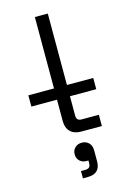

<svg xmlns="http://www.w3.org/2000/svg" viewBox="-141 -768 743 1096"><g transform="rotate(-15 230.5 -220.0)"><path d="M257 -278H412.5V-211.5H257V-96.5Q257 -66.5 286.5 -66.5H389V0H266.5Q225 0 202.8 -22.6Q180.5 -45.2 180.5 -85V-211.5H29V-278H180.5V-700H257ZM207.2 260.5V217.2H230.5Q249 217.2 256.5 209.8Q264 202.2 264 185.2V170.2H253.2Q228.8 170.2 212.9 155.4Q197 140.5 197 116.2Q197 92.5 212.8 77.2Q228.5 62 253.5 62Q278 62 294.2 78Q310.5 94 310.5 123.2V186.8Q310.5 223.5 291.9 242Q273.2 260.5 234.2 260.5Z"/></g></svg>

Font: Space 7353
Style: Regular
Weight: 400
Designer: Christine Claussen + Ruben Lyon  (Space 7353)
Version: Version 1.000;FEAKit 1.0